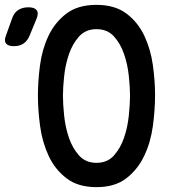

<svg xmlns="http://www.w3.org/2000/svg" viewBox="-97 -760 717 790"><path d="M25 -614Q16 -592 0 -581Q-16 -570 -40 -570Q-64 -570 -72.5 -581.5Q-81 -593 -72 -615L-48 -682Q-40 -707 -22.5 -718.5Q-5 -730 20 -730Q45 -730 54 -718Q63 -706 53 -682ZM300 -90Q345 -90 372 -120.5Q399 -151 413.5 -193.5Q428 -236 433 -284Q438 -332 438 -367Q438 -401 433 -448Q428 -495 413.5 -537.5Q399 -580 372 -610Q345 -640 300 -640Q255 -640 228 -609.5Q201 -579 186.5 -536.5Q172 -494 167 -447Q162 -400 162 -366Q162 -331 167 -283.5Q172 -236 186.5 -193.5Q201 -151 228 -120.5Q255 -90 300 -90ZM300 10Q224 10 176.5 -26.5Q129 -63 103 -119Q77 -175 68 -241Q59 -307 59 -367Q59 -425 67.5 -490.5Q76 -556 102 -611.5Q128 -667 175.5 -703.5Q223 -740 300 -740Q376 -740 423.5 -704Q471 -668 497 -612.5Q523 -557 532 -492Q541 -427 541 -369Q541 -308 532 -241.5Q523 -175 496.5 -119Q470 -63 423 -26.5Q376 10 300 10Z"/></svg>

Font: Maple Mono NL Medium
Style: Regular
Weight: 500
Monospace: yes
Designer: subframe7536
Version: Version 7.000